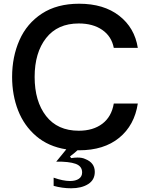

<svg xmlns="http://www.w3.org/2000/svg" viewBox="-20 -795 797 1031"><path d="M591 -239H720Q702 -122 620 -55Q538 12 405 12H396Q386 22 356 45L362 54Q382 51 396 51Q422 51 438 59Q489 79 489 128Q489 171 453.5 193.5Q418 216 362 216Q314 216 268 203V159Q319 177 356 177Q386 177 403.5 165Q421 153 421 131Q421 97 385.5 84.5Q350 72 282 73L336 7Q240 -8 174.5 -64Q109 -120 77 -202.5Q45 -285 45 -382Q45 -490 84.5 -579.5Q124 -669 205 -722Q286 -775 405 -775Q537 -775 620 -710.5Q703 -646 720 -538H591Q579 -600 529 -634.5Q479 -669 403 -669Q289 -669 227.5 -590.5Q166 -512 166 -382Q166 -251 227.5 -172Q289 -93 403 -93Q480 -93 529.5 -130.5Q579 -168 591 -239Z"/></svg>

Font: Open Sauce One Medium
Style: Regular
Weight: 500
Designer: Alfredo Marco Pradil
Foundry: Creative Sauce Fz LLC
Version: Version 1.477